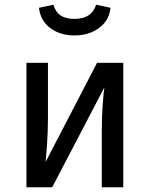

<svg xmlns="http://www.w3.org/2000/svg" viewBox="-20 -793 634 813"><path d="M502 0H411V-238Q411 -298 415 -352Q419 -406 422 -423L201 0H92V-527H183V-289Q183 -236 179 -179.5Q175 -123 173 -107L391 -527H502ZM145 -760 206 -773Q216 -741 237.5 -727Q259 -713 295 -713Q331 -713 354 -727.5Q377 -742 387 -773L448 -760Q442 -706 399.5 -674.5Q357 -643 295 -643Q234 -643 192.5 -674.5Q151 -706 145 -760Z"/></svg>

Font: Fira Sans
Style: Regular
Weight: 400
Designer: bBox Type GmbH & Carrois Corporate GbR & Edenspiekermann AG
Foundry: bBox Type GmbH & Carrois Corporate GbR & Edenspiekermann AG
Version: Version 4.301